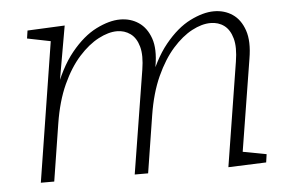

<svg xmlns="http://www.w3.org/2000/svg" viewBox="-43 -592 996 656"><g transform="rotate(-5 454.5 -264.5)"><path d="M715 3 772 -354Q780 -403 771.5 -433.5Q763 -464 743.5 -478.5Q724 -493 697 -493Q667 -493 633 -475Q599 -457 566.5 -420.5Q534 -384 508.5 -328Q483 -272 471 -196L440 0H394L451 -354Q459 -403 450.5 -433.5Q442 -464 422 -478.5Q402 -493 376 -493Q347 -493 312.5 -475Q278 -457 245 -420.5Q212 -384 186.5 -328Q161 -272 149 -196L118 0H72L150 -492L167 -475L68 -495L72 -522L200 -528L163 -317L150 -299Q180 -385 221.5 -436Q263 -487 308 -509.5Q353 -532 390 -532Q426 -532 453.5 -513.5Q481 -495 494 -458Q507 -421 497 -363L488 -308L472 -299Q502 -385 543.5 -436Q585 -487 630 -509.5Q675 -532 712 -532Q748 -532 775.5 -513.5Q803 -495 816 -457Q829 -419 819 -360L766 -31L748 -49L849 -30L845 -2Z"/></g></svg>

Font: Bitter Thin Light
Style: Italic
Weight: 300
Italic angle: -9°
Version: Version 2.002